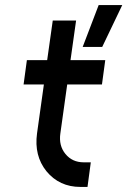

<svg xmlns="http://www.w3.org/2000/svg" viewBox="-20 -737 502 757"><path d="M188 -656 166 -500H86L73 -404H153L126 -211Q114 -123 163 -62Q214 0 297 0H325L338 -97H310Q265 -97 238 -130Q211 -163 218 -211L245 -404H382L395 -500H258L280 -656ZM306 -552H383L462 -717H369Z"/></svg>

Font: Unageo
Style: Medium-Italic
Weight: 500
Designer: Richard Sepsi
Foundry: Richard Sepsi
Version: Version 2.000